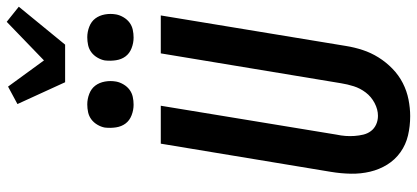

<svg xmlns="http://www.w3.org/2000/svg" viewBox="-355 -879 1242 572"><g transform="rotate(-90 266.0 -593.0)"><path d="M206 8Q176 8 148.5 1.5Q121 -5 98.5 -21Q76 -37 61.5 -60.5Q47 -84 40.5 -111.5Q34 -139 34.5 -168.5Q35 -198 40 -228L124 -735H237L151 -212Q148 -198 147 -184.5Q146 -171 147 -157.5Q148 -144 151 -131.5Q154 -119 161.5 -109Q169 -99 181 -93.5Q193 -88 207 -88Q226 -88 245 -98Q264 -108 276.5 -124.5Q289 -141 295 -160Q301 -179 304 -198L393 -735H506L415 -183Q411 -158 403 -133.5Q395 -109 381 -86.5Q367 -64 347.5 -45Q328 -26 304.5 -14Q281 -2 255.5 3Q230 8 206 8ZM440 -816Q424 -816 408.5 -822Q393 -828 384 -840Q375 -852 372.5 -868.5Q370 -885 372 -902Q374 -913 380.5 -924Q387 -935 396.5 -942Q406 -949 417.5 -951.5Q429 -954 441 -954Q457 -954 472.5 -948Q488 -942 497 -930Q506 -918 509 -901.5Q512 -885 509 -868Q507 -857 500.5 -846Q494 -835 484.5 -828Q475 -821 463.5 -818.5Q452 -816 440 -816ZM240 -816Q224 -816 208.5 -822Q193 -828 184 -840Q175 -852 172.5 -868.5Q170 -885 172 -902Q174 -913 180.5 -924Q187 -935 196.5 -942Q206 -949 217.5 -951.5Q229 -954 241 -954Q257 -954 272.5 -948Q288 -942 297 -930Q306 -918 309 -901.5Q312 -885 309 -868Q307 -857 300.5 -846Q294 -835 284.5 -828Q275 -821 263.5 -818.5Q252 -816 240 -816ZM307 -1020 242 -1162 294 -1190 372 -1083 487 -1194 532 -1158 419 -1020Z"/></g></svg>

Font: Iosevka SS18
Style: Bold Italic
Weight: 700
Italic angle: -9°
Monospace: yes
Designer: Belleve Invis
Foundry: Belleve Invis
Version: Version 25.1.1; ttfautohint (v1.8.4)